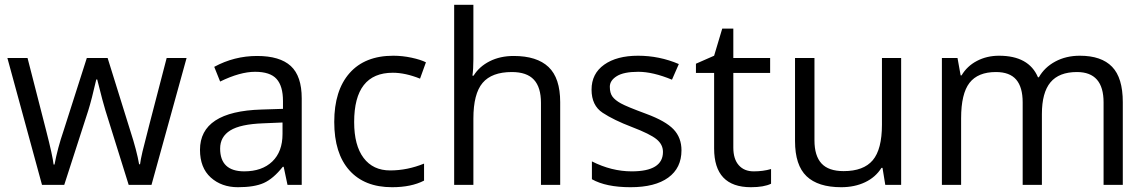

<svg xmlns="http://www.w3.org/2000/svg" viewBox="-20 -780 4838 810"><path d="M522.9 0 424.8 -314Q415.5 -342.8 390.1 -444.8H386.2Q366.7 -359.4 352.1 -313L251 0H157.2L11.2 -535.2H96.2Q147.9 -333.5 175 -228Q202.1 -122.6 206.1 -85.9H210Q223.1 -155.3 248 -228L346.2 -535.2H434.1L529.8 -228Q557.1 -144 566.9 -86.9H570.8Q572.8 -104.5 581.3 -141.1Q589.8 -177.7 683.1 -535.2H767.1L619.1 0Z M1009.8 -57.1Q1085.4 -57.1 1128.7 -98.6Q1171.9 -140.1 1171.9 -214.8V-263.2L1090.8 -259.8Q994.1 -256.3 951.4 -229.7Q908.7 -203.1 908.7 -153.3Q908.7 -57.6 1009.8 -57.1ZM1252.9 -365.2V0H1192.9L1176.8 -76.2H1172.9Q1132.8 -25.9 1093 -8.1Q1053.2 9.8 983.9 9.8Q914.6 9.8 869.1 -31.2Q823.7 -72.3 823.7 -147.9Q823.7 -310.1 1083 -317.9L1173.8 -320.8V-354Q1173.8 -417 1146.7 -447Q1119.6 -477.1 1056.2 -477.1Q992.7 -477.1 908.7 -436L883.8 -498Q968.3 -543.9 1064.5 -543.9Q1160.6 -543.9 1206.8 -501.5Q1252.9 -459 1252.9 -365.2Z M1474.1 -265.1Q1474.1 -166.5 1513.9 -113.8Q1553.7 -61 1626 -61Q1698.2 -61 1769 -89.8V-18.1Q1715.3 9.8 1633.8 9.8Q1517.6 9.8 1453.9 -61.5Q1390.1 -132.8 1390.1 -265.6Q1390.1 -398.4 1454.8 -471.7Q1519.5 -544.9 1639.2 -544.9Q1677.7 -544.9 1716.3 -536.6Q1754.9 -528.3 1776.9 -517.1L1752 -448.2Q1689.9 -473.1 1637.2 -473.1Q1474.1 -473.1 1474.1 -265.1Z M2262.2 0V-346.2Q2262.2 -411.6 2232.4 -443.8Q2202.6 -476.1 2139.2 -476.1Q2054.7 -476.1 2015.9 -430.2Q1977.1 -384.3 1977.1 -279.8V0H1896V-759.8H1977.1V-529.8Q1977.1 -488.3 1973.1 -460.9H1978Q2002 -499.5 2046.1 -521.7Q2090.3 -543.9 2147 -543.9Q2245.1 -543.9 2294.2 -497.3Q2343.3 -450.7 2343.3 -349.1V0Z M2776.9 -139.2Q2776.9 -170.4 2749.8 -192.6Q2722.7 -214.8 2646 -244.1Q2569.3 -273.4 2522.5 -304.2Q2475.6 -335 2475.6 -401.9Q2475.6 -469.2 2528.8 -507.1Q2582 -544.9 2671.9 -544.9Q2761.7 -544.9 2843.8 -509.8L2814.9 -443.8Q2734.4 -477.1 2672.9 -477.1Q2611.3 -477.1 2582 -458.7Q2552.7 -440.4 2552.7 -414.1Q2552.7 -387.7 2563.7 -372.6Q2574.7 -357.4 2599.4 -343.8Q2624 -330.1 2706.1 -299.8Q2788.1 -269.5 2821.5 -234.4Q2855 -199.2 2855 -146Q2855 -71.3 2799.3 -30.8Q2743.7 9.8 2640.1 9.8Q2536.6 9.8 2477.1 -23.9V-99.1Q2560.1 -57.1 2645 -57.1Q2776.9 -57.1 2776.9 -139.2Z M2992.7 -153.8V-472.2H2916V-511.2L2992.7 -544.9L3026.9 -659.2H3073.7V-535.2H3229V-472.2H3073.7V-157.2Q3073.7 -108.9 3096.7 -83Q3119.6 -57.1 3159.7 -57.1Q3199.7 -57.1 3232.9 -66.9V-4.9Q3202.6 9.8 3147.9 9.8Q2992.7 9.8 2992.7 -153.8Z M3416 -535.2V-188Q3416 -122.6 3445.8 -90.3Q3475.6 -58.1 3539.1 -58.1Q3623 -58.1 3661.9 -104Q3700.7 -149.9 3700.7 -253.9V-535.2H3781.7V0H3714.8L3703.1 -71.8H3698.7Q3673.8 -32.2 3629.6 -11.2Q3585.4 9.8 3528.8 9.8Q3431.2 9.8 3382.6 -36.6Q3334 -83 3334 -185.1V-535.2Z M4635.7 -348.1Q4635.7 -476.1 4523.4 -476.1Q4447.8 -476.1 4411.6 -432.6Q4375.5 -389.2 4375.5 -298.8V0H4294.4V-348.1Q4294.4 -412.1 4267.1 -444.1Q4239.7 -476.1 4181.6 -476.1Q4105.5 -476.1 4070.1 -430.4Q4034.7 -384.8 4034.7 -280.8V0H3953.6V-535.2H4019.5L4032.7 -461.9H4036.6Q4059.6 -501 4101.3 -522.9Q4143.1 -544.9 4194.8 -544.9Q4320.3 -544.9 4358.9 -454.1H4362.8Q4386.7 -496.1 4432.1 -520.5Q4477.5 -544.9 4535.6 -544.9Q4626.5 -544.9 4671.6 -498.3Q4716.8 -451.7 4716.8 -349.1V0H4635.7Z"/></svg>

Font: OpenSans
Style: Regular
Weight: 400
Foundry: Ascender Corporation
Version: Version 1.10